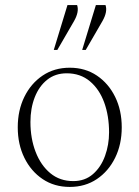

<svg xmlns="http://www.w3.org/2000/svg" viewBox="-20 -727 550 757"><path d="M255 10Q194 10 148 -21Q102 -52 76 -105Q50 -158 50 -225Q50 -292 76 -345Q102 -398 148 -429Q194 -460 255 -460Q316 -460 362 -429Q408 -398 434 -345Q460 -292 460 -225Q460 -158 434 -105Q408 -52 362 -21Q316 10 255 10ZM269 -13Q315 -13 346.5 -40.5Q378 -68 394 -112Q410 -156 410 -205Q410 -270 391 -322.5Q372 -375 334.5 -406.5Q297 -438 243 -438Q198 -438 166 -412.5Q134 -387 117 -343.5Q100 -300 100 -246Q100 -181 120.5 -128Q141 -75 178.5 -44Q216 -13 269 -13ZM192 -530 246 -707H284Q293 -681 272 -644L206 -530ZM304 -530 358 -707H396Q405 -681 384 -644L318 -530Z"/></svg>

Font: Spectral ExtraLight
Style: Regular
Weight: 275
Designer: Jean-Baptiste Levee
Foundry: Production Type
Version: Version 2.001